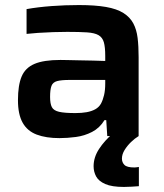

<svg xmlns="http://www.w3.org/2000/svg" viewBox="-20 -538 648 759"><path d="M215 8Q162 8 125 -6Q88 -20 69.5 -53Q51 -86 51 -142Q51 -201 65.5 -235.5Q80 -270 116.5 -285.5Q153 -301 219 -301Q229 -301 249 -300.5Q269 -300 295 -299.5Q321 -299 347.5 -298.5Q374 -298 396 -297V-317Q396 -352 390.5 -371Q385 -390 369.5 -399Q354 -408 324 -410Q294 -412 246 -412Q222 -412 190.5 -411Q159 -410 130 -408Q101 -406 85 -404V-502Q130 -510 183.5 -514Q237 -518 292 -518Q356 -518 399 -510.5Q442 -503 468 -486.5Q494 -470 507 -445.5Q520 -421 524 -388Q528 -355 528 -312V0H404L400 -63H393Q374 -32 344 -16.5Q314 -1 280 3.5Q246 8 215 8ZM278 -91Q303 -91 322.5 -94.5Q342 -98 356.5 -106Q371 -114 379 -128Q387 -143 391.5 -162.5Q396 -182 396 -208V-222H255Q223 -222 206 -217.5Q189 -213 183.5 -198.5Q178 -184 178 -155Q178 -128 185 -114.5Q192 -101 213.5 -96Q235 -91 278 -91ZM470 201Q422 201 396 189.5Q370 178 360 159.5Q350 141 350 119Q350 84 371.5 51Q393 18 426 -10L528 0Q513 9 498 23.5Q483 38 472.5 55Q462 72 462 89Q462 104 472 114Q482 124 511 124Q514 124 518.5 123.5Q523 123 529 122V198Q516 199 500 200Q484 201 470 201Z"/></svg>

Font: Saira SemiExpanded SemiBold
Style: Regular
Weight: 600
Width: 6
Designer: Hector Gatti with collaboration of the Omnibus-Type team
Foundry: Omnibus-Type
Version: Version 1.101